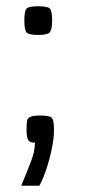

<svg xmlns="http://www.w3.org/2000/svg" viewBox="-20 -458 274 615"><path d="M48 137Q68 89 80 57Q92 25 92 -1Q73 -1 69 -12Q65 -23 65 -41Q65 -60 66.5 -70Q68 -80 78 -84Q88 -88 110 -88Q142 -88 147.5 -78.5Q153 -69 153 -42Q153 -15 145.5 20.5Q138 56 127 88Q116 120 106 137ZM102 -346Q69 -346 63.5 -356.5Q58 -367 58 -392Q58 -419 63.5 -428.5Q69 -438 102 -438Q136 -438 141.5 -428.5Q147 -419 147 -392Q147 -367 141 -356.5Q135 -346 102 -346Z"/></svg>

Font: Smooch Sans Thin ExtraBold
Style: Regular
Weight: 800
Version: Version 1.010